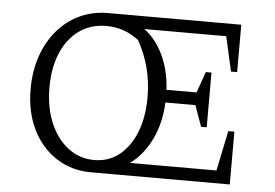

<svg xmlns="http://www.w3.org/2000/svg" viewBox="-48 -718 1121 783"><g transform="rotate(5 512.5 -326.5)"><path d="M894 -216H919V0H352Q271 0 208.5 -40.5Q146 -81 111 -152.5Q76 -224 76 -317Q76 -390 97 -451.5Q118 -513 157 -558.5Q196 -604 248.5 -628.5Q301 -653 364 -653H909V-459H884L852 -601H481L498 -614Q559 -577 594 -504Q629 -431 629 -334Q629 -232 591 -155.5Q553 -79 488 -40L471 -52H860ZM152 -331Q152 -249 178.5 -186Q205 -123 252 -87Q299 -51 359 -51Q418 -51 461.5 -85.5Q505 -120 529.5 -181.5Q554 -243 554 -325Q554 -449 495 -554Q436 -600 362 -600Q298 -600 251 -566.5Q204 -533 178 -472.5Q152 -412 152 -331ZM782 -224 742 -336 782 -448H805V-224ZM588 -310V-362H780V-310Z"/></g></svg>

Font: Piazzolla Thin Light
Style: Regular
Weight: 300
Version: Version 2.005